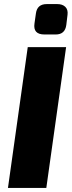

<svg xmlns="http://www.w3.org/2000/svg" viewBox="-20 -921 352 941"><path d="M209 -901H261Q286 -901 300 -887.5Q314 -874 311 -849L305 -799Q299 -752 253 -752H198Q141 -752 149 -806L156 -855Q162 -901 209 -901ZM207 0H19L116 -690H304Z"/></svg>

Font: Ezarion Extra Bold
Style: Italic
Weight: 800
Italic angle: -8°
Designer: Natanael Gama
Version: Version 1.001;PS 001.001;hotconv 1.0.70;makeotf.lib2.5.58329